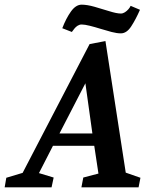

<svg xmlns="http://www.w3.org/2000/svg" viewBox="-76 -803 652 823"><path d="M-56 0 -49 -41 21 -62 308 -614 376 -627 463 -63 526 -41 518 0H273L281 -42L346 -59L328 -178H151L91 -61L154 -42L145 0ZM179 -231H320L290 -446ZM442 -660Q425 -660 402 -666Q379 -672 355 -679.5Q331 -687 309 -692.5Q287 -698 274 -698Q265 -698 257 -693Q249 -688 243 -680.5Q237 -673 232 -666L191 -682Q207 -724 228 -753.5Q249 -783 274 -783Q297 -783 329 -774Q361 -765 392.5 -755Q424 -745 442 -745Q451 -745 459.5 -750.5Q468 -756 474.5 -763.5Q481 -771 484 -778L524 -761Q506 -720 486.5 -690Q467 -660 442 -660Z"/></svg>

Font: Manuale SemiBold
Style: Italic
Weight: 600
Italic angle: -11°
Designer: Eduardo Tunni / Pablo Cosgaya
Foundry: Eduardo Tunni / Pablo Cosgaya
Version: Version 1.002